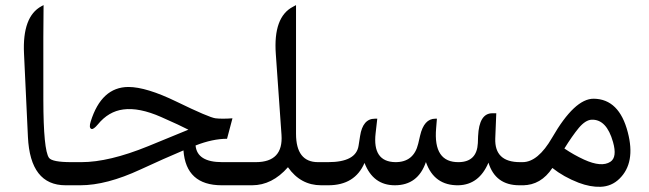

<svg xmlns="http://www.w3.org/2000/svg" viewBox="-20 -716 2510 742"><path d="M233.4 0Q96.7 0 87.9 -187L72.8 -508.8Q65.9 -651.9 140.1 -691.9L148.4 -696.3Q147 -631.8 147.5 -330.1Q147.9 -135.7 169.4 -106Q181.6 -89.4 255.4 -89.4H277.8Q277.8 -89.4 277.8 0Z M689 -134.8Q615.7 -104 522.9 -61Q391.6 0 290.5 0H253.9Q253.9 0 253.9 -89.4H294.9Q400.9 -89.4 552.2 -150.9Q593.3 -167.5 708 -214.8Q678.2 -230.5 603 -263.7Q517.6 -301.3 456.5 -293Q399.4 -285.6 358.4 -235.4Q340.8 -214.4 333 -217.8Q322.8 -222.2 330.6 -246.6Q372.1 -379.4 476.1 -379.9Q545.4 -379.9 662.1 -323.2Q788.6 -261.7 813 -258.8Q837.4 -255.9 878.4 -258.8L857.4 -179.7Q801.8 -179.7 735.8 -153.8Q741.7 -89.4 838.4 -89.4H941.9V0H836.9Q698.7 0 689 -134.8Z M1209 -89.4H1251Q1251 -89.4 1251 0H1221.2Q1141.6 0 1092.8 -69.8Q1031.7 0 954.1 0H917.5V-89.4H968.3Q1075.2 -89.4 1067.9 -194.8L1045.9 -507.3Q1035.6 -650.4 1112.3 -689.9L1124 -696.3V-199.2Q1124 -89.4 1209 -89.4Z M1753.9 -89.4Q1823.2 -90.8 1826.7 -163.1L1827.6 -189.5Q1831.5 -278.3 1882.8 -278.3H1897.9L1894 -181.2Q1890.6 -89.4 1989.7 -89.4H2007.3Q2007.3 -89.4 2007.3 0H1987.3Q1894.5 0 1867.7 -87.4Q1831.5 -2 1752 0Q1657.7 1.5 1626 -89.8Q1595.2 0 1505.9 0Q1421.9 0 1388.7 -86.4Q1351.6 0 1248.5 0H1226.6V-89.4H1248Q1356 -89.4 1365.7 -152.8L1371.6 -190.4Q1381.8 -257.3 1428.7 -257.3H1438L1431.6 -201.2Q1418.9 -90.8 1507.8 -89.4Q1579.1 -88.9 1596.2 -160.6L1603.5 -191.9Q1618.7 -257.3 1662.1 -257.3H1668.5L1665.5 -220.7Q1653.8 -87.4 1753.9 -89.4Z M2000 0Q2000 0 1982.9 0Q1982.9 0 1982.9 -89.4H1999.5Q2059.1 -89.4 2113.8 -184.1Q2200.7 -335 2274.4 -334.5Q2373 -333.5 2406.2 -204.6Q2437 -86.9 2374 -25.4Q2343.8 4.4 2300.8 5.9Q2261.7 7.3 2216.3 -9.8Q2158.2 -32.2 2114.7 -66.9Q2070.3 0 2000 0ZM2237.3 -99.1Q2304.7 -68.4 2338.9 -90.8Q2365.7 -108.4 2349.1 -167Q2324.2 -255.4 2266.6 -253.4Q2242.7 -252.4 2216.8 -221.7Q2191.4 -190.9 2161.1 -142.1Q2197.8 -117.2 2237.3 -99.1Z"/></svg>

Font: Gandom WOL
Style: WOL
Weight: 400
Foundry: DejaVu fonts team - Redesigned by Saber Rastikerdar - Based on Samim Font
Version: Version 0.8